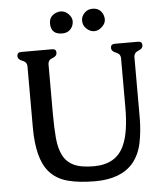

<svg xmlns="http://www.w3.org/2000/svg" viewBox="-60 -946 880 1028"><g transform="rotate(-5 379.5 -432.0)"><path d="M102.1 -287.1V-614.3Q102.1 -639.2 77.6 -647.7Q53.2 -656.2 53.2 -675.3Q53.2 -695.3 75.7 -695.3H241.2Q263.2 -695.3 263.2 -675.3Q263.2 -656.2 239.3 -648.2Q215.3 -640.1 215.3 -615.2V-352.1Q215.3 -277.8 220.2 -220.9Q225.1 -164.1 244.6 -126Q263.2 -89.4 301.5 -70.6Q339.8 -51.8 409.7 -51.8Q530.3 -51.8 572.8 -147Q605 -216.3 605 -352.1V-613.8Q605 -638.7 580.6 -647.5Q556.2 -656.2 556.2 -675.3Q556.2 -695.3 578.6 -695.3H703.1Q725.1 -695.3 725.1 -675.3Q725.1 -656.2 700.9 -647.5Q676.8 -638.7 676.8 -613.8V-287.1Q676.3 -213.4 663.1 -151.9Q649.9 -90.3 613.8 -47.4Q547.9 28.8 409.7 28.8Q324.2 28.8 262.7 12.5Q201.2 -3.9 163.6 -47.9Q102.1 -119.1 102.1 -287.1ZM414.6 -834Q414.6 -856.4 431.9 -874.5Q449.2 -892.6 475.1 -892.6Q516.1 -892.6 531.7 -855.5Q536.6 -842.8 536.6 -831.1Q536.6 -810.1 519.5 -793Q498.5 -772 475.1 -772Q451.7 -772 431.6 -792Q414.6 -809.1 414.6 -834ZM242.2 -834Q242.2 -872.1 278.8 -887.7Q291.5 -893.1 303.7 -893.1Q327.6 -893.1 345.7 -875Q364.3 -856.4 364.3 -835Q364.3 -823.7 359.9 -812Q344.2 -774.9 302.7 -774.9Q242.2 -774.9 242.2 -834Z"/></g></svg>

Font: Caudex
Style: Bold
Weight: 700
Version: Version 1.01